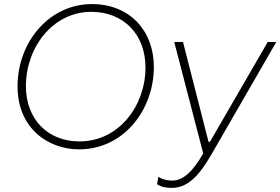

<svg xmlns="http://www.w3.org/2000/svg" viewBox="-20 -726 1374 941"><path d="M368 6C584 6 734 -185 734 -398C734 -578 613 -706 431 -706C219 -706 66 -518 66 -303C66 -95 218 6 368 6ZM370 -33C213 -33 107 -142 107 -304C107 -493 238 -668 428 -668C581 -668 693 -562 693 -395C693 -207 562 -33 370 -33ZM821 195C896 195 952 142 1015 33L1334 -520H1292L1009 -31H1002L877 -520H834L976 26C924 116 878 159 823 159C798 159 776 153 756 141L750 177C769 190 795 195 821 195Z"/></svg>

Font: Fixel Display 20240404 ExLight
Style: Italic
Weight: 200
Italic angle: -10°
Designer: AlfaBravo + MacPaw
Foundry: Kyrylo Tkachov, Marchela Mozhyna, Serhii Makarenko, Maria Weinstein, Zakhar Kryvoshyya
Version: Version 1.211;Glyphs 3.2 (3225)